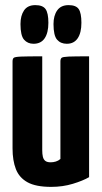

<svg xmlns="http://www.w3.org/2000/svg" viewBox="-20 -720 398 750"><path d="M180 10Q120 10 87.5 -8Q55 -26 42 -59.5Q29 -93 29 -140V-480Q29 -490 33.5 -494Q38 -498 62.5 -499Q87 -500 145 -500V-133Q145 -118 147.5 -107.5Q150 -97 157 -91.5Q164 -86 178 -86Q188 -86 198 -89Q208 -92 216 -99V-480Q216 -490 220.5 -494Q225 -498 248 -499Q271 -500 328 -500V-28Q304 -14 264.5 -2Q225 10 180 10ZM111 -549Q88 -549 74 -565Q60 -581 60 -626Q60 -659 74 -679.5Q88 -700 118 -700Q147 -700 158 -684.5Q169 -669 169 -631Q169 -592 154.5 -570.5Q140 -549 111 -549ZM241 -549Q217 -549 203 -565Q189 -581 189 -626Q189 -659 203.5 -679.5Q218 -700 248 -700Q277 -700 287.5 -684.5Q298 -669 298 -631Q298 -592 283.5 -570.5Q269 -549 241 -549Z"/></svg>

Font: Yanone Kaffeesatz ExtraLight
Style: Bold
Weight: 700
Version: Version 2.003